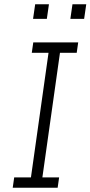

<svg xmlns="http://www.w3.org/2000/svg" viewBox="-20 -886 427 906"><path d="M342 -637H263L180 -49H259L252 0H40L47 -49H126L209 -637H130L137 -686H349ZM201 -797H136L146 -866H211ZM377 -797H312L322 -866H387Z"/></svg>

Font: Chivo Thin Italic
Style: Regular
Weight: 100
Italic angle: -8.05°
Designer: Hector Gatti
Foundry: Omnibus-Type
Version: Version 1.007